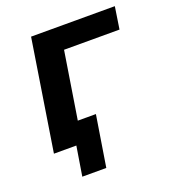

<svg xmlns="http://www.w3.org/2000/svg" viewBox="-117 -578 714 797"><g transform="rotate(-20 240.0 -179.5)"><path d="M33 0 110 -489H480L465 -391H220L173 -95H253L217 130H111L132 0Z"/></g></svg>

Font: Nunito Sans
Style: Bold Italic
Weight: 700
Italic angle: -9°
Designer: Vernon Adams
Foundry: Vernon Adams
Version: Version 3.006; ttfautohint (v1.8.3)